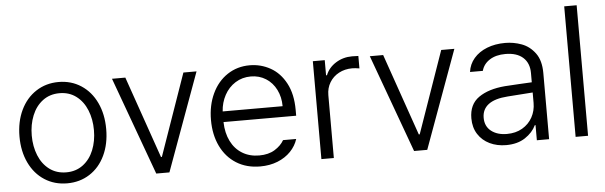

<svg xmlns="http://www.w3.org/2000/svg" viewBox="-47 -866 3267 1036"><g transform="rotate(-5 1586.5 -347.5)"><path d="M44.9 -262.7Q44.9 -343.3 74.7 -405.8Q104.5 -468.3 158.2 -503.2Q211.9 -538.1 280.3 -538.1Q348.6 -538.1 402.1 -503.2Q455.6 -468.3 485.1 -405.8Q514.6 -343.3 514.6 -262.7Q514.6 -182.6 485.1 -120.4Q455.6 -58.1 402.1 -23.7Q348.6 10.7 280.3 10.7Q211.4 10.7 158 -23.7Q104.5 -58.1 74.7 -120.4Q44.9 -182.6 44.9 -262.7ZM448.2 -262.7Q448.2 -321.8 428.5 -370.8Q408.7 -419.9 370.6 -448.7Q332.5 -477.5 280.3 -477.5Q227.5 -477.5 189.2 -448.7Q150.9 -419.9 131.1 -370.8Q111.3 -321.8 111.3 -262.7Q111.3 -203.6 131.1 -154.8Q150.9 -106 189.2 -77.4Q227.5 -48.8 280.3 -48.8Q332.5 -48.8 370.6 -77.4Q408.7 -106 428.5 -154.8Q448.2 -203.6 448.2 -262.7Z M834 0H762.7L569.3 -530.3H641.6L795.9 -86.9H800.8L956.1 -530.3H1027.3Z M1082 -261.7Q1082 -341.3 1111.6 -404.3Q1141.1 -467.3 1194.3 -502.7Q1247.6 -538.1 1315.4 -538.1Q1375.5 -538.1 1427.2 -509.3Q1479 -480.5 1510.5 -421.4Q1542 -362.3 1542 -276.4V-245.1H1148.4Q1149.9 -185.5 1171.9 -141.4Q1193.8 -97.2 1233.4 -73Q1272.9 -48.8 1325.2 -48.8Q1375.5 -48.8 1409.4 -69.8Q1443.4 -90.8 1460 -120.1H1531.2Q1519.5 -83 1491 -53.2Q1462.4 -23.4 1419.9 -6.3Q1377.4 10.7 1325.2 10.7Q1251.5 10.7 1196.5 -23.7Q1141.6 -58.1 1111.8 -119.9Q1082 -181.6 1082 -261.7ZM1473.6 -302.7Q1473.6 -352.1 1453.6 -392.1Q1433.6 -432.1 1397.7 -454.8Q1361.8 -477.5 1316.4 -477.5Q1269.5 -477.5 1232.4 -454.1Q1195.3 -430.7 1173.6 -390.6Q1151.9 -350.6 1148.9 -302.7Z M1657.2 -530.3H1721.7V-448.2H1726.6Q1742.7 -488.8 1782 -513.4Q1821.3 -538.1 1870.1 -538.1Q1896.5 -538.1 1904.3 -537.1V-469.7Q1880.9 -473.6 1865.2 -473.6Q1825.2 -473.6 1793.2 -456.5Q1761.2 -439.5 1742.9 -409.2Q1724.6 -378.9 1724.6 -340.8V0H1657.2Z M2230.5 0H2159.2L1965.8 -530.3H2038.1L2192.4 -86.9H2197.3L2352.5 -530.3H2423.8Z M2677.7 -305.7Q2711.9 -308.1 2753.7 -310.3Q2795.4 -312.5 2824.2 -314V-364.3Q2824.2 -418 2790.8 -448.2Q2757.3 -478.5 2695.3 -478.5Q2644 -478.5 2610.1 -456.8Q2576.2 -435.1 2566.4 -398.4H2497.1Q2502.4 -439.9 2529.5 -471.7Q2556.6 -503.4 2600.6 -520.8Q2644.5 -538.1 2699.2 -538.1Q2745.1 -538.1 2788.3 -522.2Q2831.5 -506.3 2861.1 -466.3Q2890.6 -426.3 2890.6 -358.4V0H2824.2V-82H2820.3Q2801.8 -43 2760.3 -15.6Q2718.8 11.7 2657.2 11.7Q2608.4 11.7 2568.6 -7.3Q2528.8 -26.4 2505.6 -62.5Q2482.4 -98.6 2482.4 -148.4Q2482.4 -224.1 2535.4 -261.2Q2588.4 -298.3 2677.7 -305.7ZM2667 -47.9Q2714.4 -47.9 2750 -68.6Q2785.6 -89.4 2804.9 -124.5Q2824.2 -159.7 2824.2 -202.1V-258.8L2687.5 -249Q2617.7 -244.1 2583.3 -217.8Q2548.8 -191.4 2548.8 -145.5Q2548.8 -99.6 2581.5 -73.7Q2614.3 -47.9 2667 -47.9Z M3101.6 0H3034.2V-707H3101.6Z"/></g></svg>

Font: Pretendard Std Light
Style: Regular
Weight: 300
Designer: Base glyphs from Inter by Rasmus Andersson; Hangeul glyphs from Noto Sans CJK(Source Han Sans) by Jang Soo-young and Kan
Foundry: Kil Hyung-jin
Version: Version 1.309